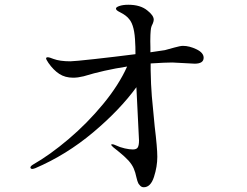

<svg xmlns="http://www.w3.org/2000/svg" viewBox="-20 -785 1040 808"><path d="M837 -542Q837 -517 799 -517Q788 -517 762 -519Q714 -522 705 -522Q676 -522 614 -518V-489Q615 -428 619 -379.5Q623 -331 631 -253Q642 -163 642 -125Q642 -84 628 -40.5Q614 3 585 3Q574 3 567 -7Q561 -13 558 -24Q555 -35 554 -39Q550 -59 543 -75.5Q536 -92 521 -109Q502 -129 482.5 -144.5Q463 -160 457 -165Q448 -173 448 -176Q448 -178 452 -178Q458 -178 466 -174Q485 -165 505 -160.5Q525 -156 539 -156Q555 -156 560 -165Q565 -174 565 -194L554 -418Q484 -322 371.5 -227.5Q259 -133 128 -77Q119 -74 116 -74Q112 -74 110 -76Q108 -78 108 -80Q108 -86 120 -93Q190 -133 268.5 -199.5Q347 -266 413.5 -346.5Q480 -427 515 -505Q417 -490 332 -464Q308 -458 288 -458Q254 -458 229.5 -474Q205 -490 184 -520Q174 -535 174 -539Q174 -544 181 -544Q188 -544 205 -537Q232 -527 276 -527Q292 -527 378 -536.5Q464 -546 550 -557V-563Q550 -593 549 -602Q547 -677 524 -704Q512 -720 486 -733Q476 -738 472 -741.5Q468 -745 468 -749Q468 -755 483 -760Q498 -765 520 -765Q571 -765 600 -741Q627 -720 627 -702Q627 -696 623 -686Q617 -675 615.5 -666.5Q614 -658 613 -638Q612 -612 613 -585V-565L674 -574Q689 -578 714 -585Q739 -592 750 -592Q777 -592 807 -577.5Q837 -563 837 -542Z"/></svg>

Font: Shippori Mincho Medium
Style: Regular
Weight: 500
Designer: FONTDASU
Foundry: FONTDASU / Google Inc. / but / Adobe
Version: Version 3.110; ttfautohint (v1.8.3)